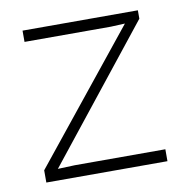

<svg xmlns="http://www.w3.org/2000/svg" viewBox="-61 -529 571 587"><g transform="rotate(-10 225.0 -235.0)"><path d="M37 0H413V-37H132L79 -35L404 -444V-470H46V-435H314L358 -437L37 -38Z"/></g></svg>

Font: Kreadon Extra Light
Style: Regular
Weight: 200
Designer: kohakuno
Foundry: StudioGnu
Version: Version 1.000;Glyphs 3.1.2 (3151)